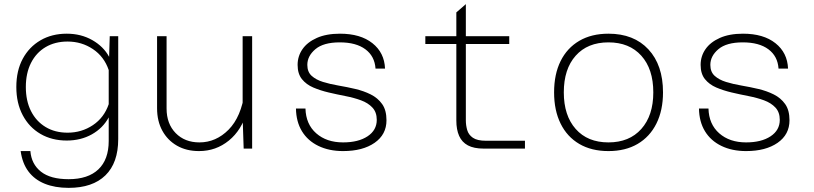

<svg xmlns="http://www.w3.org/2000/svg" viewBox="-20 -719 3940 929"><path d="M508 -444 511 -544H552V-46Q552 69 490 129.5Q428 190 312 190Q246 190 196.5 170Q147 150 117.5 110.5Q88 71 80 12H127Q132 75 178 111.5Q224 148 312 148Q406 148 456 100.5Q506 53 506 -37V-151Q478 -99 424.5 -69Q371 -39 303 -39Q231 -39 176 -71Q121 -103 90 -161.5Q59 -220 59 -298Q59 -377 90 -434.5Q121 -492 176 -524Q231 -556 303 -556Q372 -556 426.5 -525Q481 -494 508 -444ZM307 -77Q375 -77 429.5 -113.5Q484 -150 506 -215V-380Q484 -445 429.5 -481.5Q375 -518 307 -518Q246 -518 200.5 -491Q155 -464 130 -414.5Q105 -365 105 -298Q105 -231 130 -181.5Q155 -132 200.5 -104.5Q246 -77 307 -77Z M786 -544V-194Q786 -120 830 -75Q874 -30 945 -30Q1025 -30 1086 -91.5Q1147 -153 1164 -274L1175 -180Q1150 -90 1087.5 -39Q1025 12 943 12Q882 12 836.5 -14Q791 -40 765.5 -86.5Q740 -133 740 -195V-544ZM1200 -544V0H1159L1154 -149V-544Z M1640 12Q1572 12 1520.5 -13Q1469 -38 1441 -84Q1413 -130 1412 -194H1458Q1460 -118 1510 -74Q1560 -30 1640 -30Q1714 -30 1758.5 -59.5Q1803 -89 1803 -139Q1803 -176 1782 -198.5Q1761 -221 1727 -233.5Q1693 -246 1652 -254Q1611 -262 1570.5 -271.5Q1530 -281 1496 -295.5Q1462 -310 1441 -336Q1420 -362 1420 -405Q1420 -447 1443.5 -481Q1467 -515 1513 -535.5Q1559 -556 1625 -556Q1724 -556 1782 -510Q1840 -464 1843 -387H1797Q1793 -447 1748 -480.5Q1703 -514 1624 -514Q1545 -514 1506 -481Q1467 -448 1467 -405Q1467 -371 1488 -352Q1509 -333 1543 -322.5Q1577 -312 1618 -305Q1659 -298 1699.5 -288.5Q1740 -279 1774 -262Q1808 -245 1829 -215.5Q1850 -186 1850 -137Q1850 -68 1792.5 -28Q1735 12 1640 12Z M2320 0Q2273 0 2244 -15.5Q2215 -31 2201.5 -61.5Q2188 -92 2188 -136V-659L2234 -699V-136Q2234 -113 2240.5 -90Q2247 -67 2268 -52.5Q2289 -38 2331 -38H2520V0ZM2038 -506V-544H2444V-506Z M2924 12Q2842 12 2783 -22.5Q2724 -57 2692.5 -121Q2661 -185 2661 -272Q2661 -360 2692.5 -423.5Q2724 -487 2783 -521.5Q2842 -556 2924 -556Q3047 -556 3117.5 -480Q3188 -404 3188 -272Q3188 -185 3156 -121Q3124 -57 3065 -22.5Q3006 12 2924 12ZM2924 -30Q3025 -30 3083 -95Q3141 -160 3141 -272Q3141 -385 3083 -449.5Q3025 -514 2924 -514Q2823 -514 2765.5 -449.5Q2708 -385 2708 -272Q2708 -160 2765.5 -95Q2823 -30 2924 -30Z M3590 12Q3522 12 3470.5 -13Q3419 -38 3391 -84Q3363 -130 3362 -194H3408Q3410 -118 3460 -74Q3510 -30 3590 -30Q3664 -30 3708.5 -59.5Q3753 -89 3753 -139Q3753 -176 3732 -198.5Q3711 -221 3677 -233.5Q3643 -246 3602 -254Q3561 -262 3520.5 -271.5Q3480 -281 3446 -295.5Q3412 -310 3391 -336Q3370 -362 3370 -405Q3370 -447 3393.5 -481Q3417 -515 3463 -535.5Q3509 -556 3575 -556Q3674 -556 3732 -510Q3790 -464 3793 -387H3747Q3743 -447 3698 -480.5Q3653 -514 3574 -514Q3495 -514 3456 -481Q3417 -448 3417 -405Q3417 -371 3438 -352Q3459 -333 3493 -322.5Q3527 -312 3568 -305Q3609 -298 3649.5 -288.5Q3690 -279 3724 -262Q3758 -245 3779 -215.5Q3800 -186 3800 -137Q3800 -68 3742.5 -28Q3685 12 3590 12Z"/></svg>

Font: Azeret Mono Thin
Style: Regular
Weight: 100
Designer: Martin Vácha
Foundry: Displaay
Version: Version 1.002